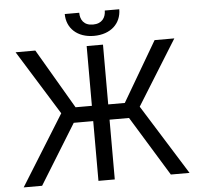

<svg xmlns="http://www.w3.org/2000/svg" viewBox="-59 -970 1068 1032"><g transform="rotate(-5 474.5 -454.5)"><path d="M518.5 -727.3H430.4V-404.8H342.3L153.4 -727.3H46.9L262.8 -379.3L27 0H126.4L325.3 -322.4H430.4V0H518.5V-322.4H623.6L821 0H921.9L686.1 -377.8L903.4 -727.3H796.9L608 -404.8H518.5ZM328.1 -909.1C328.1 -832.4 384.9 -778.4 474.4 -778.4C565.3 -778.4 622.2 -832.4 622.2 -909.1H544C544 -872.2 524.1 -839.5 474.4 -839.5C424.7 -839.5 406.2 -872.2 406.2 -909.1Z"/></g></svg>

Font: Magic Ui Pro
Style: Regular
Weight: 400
Designer: Stefan Endress, Andreas Faust
Version: Version 1.000;FEAKit 1.0